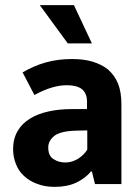

<svg xmlns="http://www.w3.org/2000/svg" viewBox="-20 -717 546 748"><path d="M114 -347 68 -435C97 -452 127 -465 159 -474C191 -483 225 -487 261 -487C290 -487 316 -484 340 -477C363 -470 384 -460 401 -446C418 -431 431 -413 440 -391C449 -368 453 -341 453 -310V0H350L338 -49H334C319 -30 299 -16 276 -5C252 6 224 11 193 11C167 11 144 7 124 -1C104 -8 87 -19 73 -32C59 -45 49 -60 42 -78C35 -96 31 -115 31 -136C31 -163 37 -187 49 -207C60 -226 76 -242 97 -255C118 -268 142 -277 170 -283C197 -289 227 -292 259 -292H319V-321C319 -343 312 -359 299 -370C285 -380 266 -385 241 -385C222 -385 202 -382 182 -376C161 -370 139 -360 114 -347ZM320 -134V-209L277 -208C236 -207 208 -200 192 -188C176 -175 168 -160 168 -143C168 -120 175 -105 189 -97C202 -88 218 -84 235 -84C252 -84 269 -89 285 -99C300 -109 312 -121 320 -134ZM244 -548 135 -697H268L338 -548Z"/></svg>

Font: Holmes&Hills Bold
Style: Bold
Weight: 500
Designer: Noopur Datye, Girish Dalvi, Yashodeep Gholap, Pallavi Karambelkar
Foundry: Ek Type
Version: ""